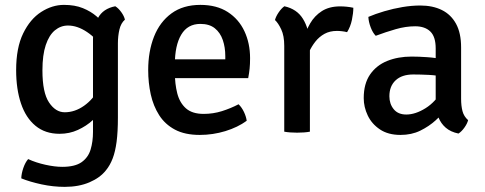

<svg xmlns="http://www.w3.org/2000/svg" viewBox="-20 -526 1936 767"><path d="M479 -447.5Q463 -433.5 457 -407.8Q451 -382 451 -353V-56.5Q451 0.5 445.8 40.2Q440.5 80 430 107.2Q419.5 134.5 403.5 154Q380 184 337.5 202.2Q295 220.5 238.5 220.5Q192.5 220.5 146 210.5Q99.5 200.5 65 186.5Q65.5 167.5 73.2 145Q81 122.5 92.5 109.5Q124 124 161.5 132.2Q199 140.5 228.5 140.5Q279.5 140.5 306 121.8Q332.5 103 342 71.2Q351.5 39.5 351.5 1V-369.5Q351.5 -417 371.5 -454.2Q391.5 -491.5 440.5 -501Q453 -493.5 464.5 -477.5Q476 -461.5 479 -447.5ZM44.5 -246Q44.5 -335 72.5 -392.5Q100.5 -450 144.5 -478.2Q188.5 -506.5 235.5 -506.5Q279 -506.5 311 -493.5Q343 -480.5 366 -460.5Q389 -440.5 406 -419.5L392 -331.5Q366 -372.5 327.5 -398.2Q289 -424 251.5 -424Q222.5 -424 199.2 -404.8Q176 -385.5 162.8 -346Q149.5 -306.5 149.5 -245Q149.5 -156 175.8 -116.8Q202 -77.5 238.5 -77.5Q279 -77.5 315.8 -103.5Q352.5 -129.5 373 -170L388.5 -91Q375 -68.5 350 -45.5Q325 -22.5 291.2 -7Q257.5 8.5 218 8.5Q160.5 8.5 121.8 -23.5Q83 -55.5 63.8 -112.8Q44.5 -170 44.5 -246Z M636.5 -214V-289H880V-302Q880 -337 870 -366.2Q860 -395.5 838.2 -413Q816.5 -430.5 780.5 -430.5Q729.5 -430.5 704 -387.5Q678.5 -344.5 678.5 -269V-237.5Q678.5 -190.5 688.2 -152.8Q698 -115 723 -93Q748 -71 793.5 -71Q831.5 -71 866.5 -82Q901.5 -93 933 -109.5Q946 -97 954.8 -78.2Q963.5 -59.5 965.5 -43.5Q930 -17.5 880.2 -2.2Q830.5 13 778 13Q718.5 13 678.8 -8.2Q639 -29.5 615.8 -66Q592.5 -102.5 582.2 -149Q572 -195.5 572 -246Q572 -320.5 595.2 -379.5Q618.5 -438.5 665 -472.5Q711.5 -506.5 780.5 -506.5Q845.5 -506.5 889.8 -478Q934 -449.5 956.5 -401.2Q979 -353 979 -293.5Q979 -269.5 977.2 -252.2Q975.5 -235 971.5 -214Z M1391.5 -495Q1391.5 -474 1385.8 -446.5Q1380 -419 1366.5 -397.5Q1357 -400 1346.5 -401.2Q1336 -402.5 1326 -402.5Q1297.5 -402.5 1276.2 -390.8Q1255 -379 1240 -360Q1225 -341 1214.8 -318.8Q1204.5 -296.5 1198 -274.5L1183 -293.5Q1183.5 -329 1192.2 -365.2Q1201 -401.5 1218.8 -432.2Q1236.5 -463 1266 -481.8Q1295.5 -500.5 1338.5 -500.5Q1352 -500.5 1364.8 -499.2Q1377.5 -498 1391.5 -495ZM1078.5 -446Q1082 -460 1093 -476.2Q1104 -492.5 1116 -501Q1166 -490 1190.2 -450.8Q1214.5 -411.5 1218 -352V0Q1208 2 1194.5 3Q1181 4 1167 4Q1153 4 1139.5 3Q1126 2 1115.5 0V-343Q1115.5 -383 1103.5 -408.5Q1091.5 -434 1078.5 -446Z M1433 -134Q1433 -191.5 1458.2 -228.2Q1483.5 -265 1526.8 -282.5Q1570 -300 1624.5 -300Q1652.5 -300 1687.8 -297.5Q1723 -295 1753.5 -288V-218.5Q1727 -225 1693.5 -226.8Q1660 -228.5 1631 -228.5Q1585.5 -228.5 1560.5 -205.2Q1535.5 -182 1535.5 -141.5Q1535.5 -111 1552.8 -89.8Q1570 -68.5 1603 -68.5Q1639.5 -68.5 1680 -93.8Q1720.5 -119 1748.5 -168.5L1764.5 -90Q1746.5 -69 1720 -45Q1693.5 -21 1658.8 -4Q1624 13 1580 13Q1530.5 13 1497.8 -9Q1465 -31 1449 -64.8Q1433 -98.5 1433 -134ZM1850 -46Q1846.5 -32 1835.2 -16.2Q1824 -0.5 1811.5 7.5Q1780 1 1760.5 -16Q1741 -33 1731.8 -56.8Q1722.5 -80.5 1720.5 -107V-332.5Q1720.5 -379.5 1699 -400.2Q1677.5 -421 1638.5 -421Q1601 -421 1561 -409.5Q1521 -398 1481 -383Q1469 -395 1460.8 -416.8Q1452.5 -438.5 1451.5 -458.5Q1479.5 -470.5 1515 -481Q1550.5 -491.5 1587.8 -497.8Q1625 -504 1659 -504Q1708.5 -504 1745 -486Q1781.5 -468 1801.8 -431Q1822 -394 1822 -336.5V-131.5Q1822 -103.5 1827.5 -82.2Q1833 -61 1850 -46Z"/></svg>

Font: Signika Light
Style: Regular
Weight: 400
Version: Version 2.003;gftools[0.9.32]